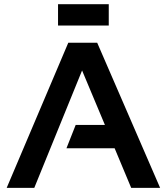

<svg xmlns="http://www.w3.org/2000/svg" viewBox="-20 -904 803 924"><path d="M145 0H12.2L308.6 -698.2H447.8L750.5 0H611.3L531.7 -190.4H299.8L344.2 -302.7H484.9L375 -564.9ZM503.4 -883.8V-781.2H259.3V-883.8Z"/></svg>

Font: SansationBold
Style: Bold
Weight: 700
Designer: Bernd Montag
Version: Version 1.301